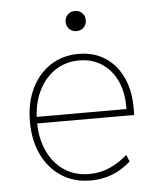

<svg xmlns="http://www.w3.org/2000/svg" viewBox="-51 -743 665 796"><g transform="rotate(-5 281.0 -345.0)"><path d="M295.9 7.8Q226.1 7.8 174.1 -25.6Q122.1 -59.1 93.3 -118.7Q64.5 -178.2 64.5 -256.8Q64.5 -334.5 93 -393.8Q121.6 -453.1 172.4 -486.3Q223.1 -519.5 290 -519.5Q352.5 -519.5 399.4 -489.3Q446.3 -459 472.2 -404.1Q498 -349.1 498 -275.4Q498 -273.4 498 -263.7Q498 -253.9 497.1 -247.1H87.9V-274.4H467.8Q469.7 -338.9 448 -387.9Q426.3 -437 385.5 -464.6Q344.7 -492.2 290 -492.2Q231.9 -492.2 187.7 -461.9Q143.6 -431.6 118.7 -378.2Q93.8 -324.7 93.8 -254.9Q93.8 -185.1 118.2 -132.1Q142.6 -79.1 187 -49.3Q231.4 -19.5 291 -19.5Q336.4 -19.5 376.2 -36.9Q416 -54.2 450.2 -85L461.9 -56.6Q427.7 -25.4 385.7 -8.8Q343.8 7.8 295.9 7.8ZM290 -614.3Q272 -614.3 260 -626.2Q248 -638.2 248 -656.2Q248 -674.3 260 -686.3Q272 -698.2 290 -698.2Q308.1 -698.2 320.1 -686.3Q332 -674.3 332 -656.2Q332 -638.2 320.1 -626.2Q308.1 -614.3 290 -614.3Z"/></g></svg>

Font: Reddit Mono ExtraLight
Style: Regular
Weight: 250
Monospace: yes
Designer: Stephen Hutchings
Foundry: Reddit
Version: Version 1.014